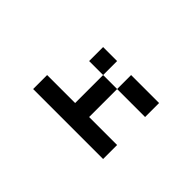

<svg xmlns="http://www.w3.org/2000/svg" viewBox="-95 -817 1078 1078"><g transform="rotate(-45 444.5 -278.0)"><path d="M555.6 -222.2V-333.3H333.3V-555.6H222.2V0H333.3V-222.2ZM555.6 -222.2V0H666.7V-222.2ZM555.6 -333.3H666.7V-444.4H555.6Z"/></g></svg>

Font: linjaSipiki
Style: Regular
Weight: 500
Foundry: Made with Bits'n'Picas by Kreative Software
Version: Version 1.3